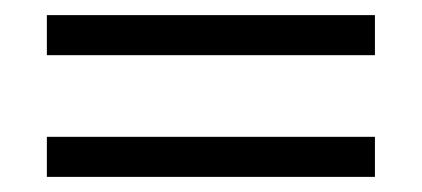

<svg xmlns="http://www.w3.org/2000/svg" viewBox="-20 -469 558 254"><path d="M42 -396V-449H476V-396ZM42 -235V-288H476V-235Z"/></svg>

Font: Platypi Light
Style: Regular
Weight: 400
Version: Version 1.200